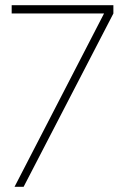

<svg xmlns="http://www.w3.org/2000/svg" viewBox="-20 -720 471 740"><path d="M71 0 417 -668V-700H25V-668H381L36 0Z"/></svg>

Font: Advent Pro ExtraLight
Style: Regular
Weight: 250
Version: Version 3.000